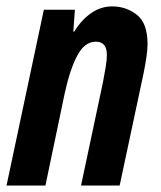

<svg xmlns="http://www.w3.org/2000/svg" viewBox="-27 -575 499 595"><path d="M-6.8 0 108.9 -544.9H205.1L200.2 -477.1H203.1Q225.6 -513.7 255.6 -534.4Q285.6 -555.2 320.8 -555.2Q363.8 -555.2 397 -529.3Q430.2 -503.4 430.2 -439Q430.2 -420.9 426.8 -397.9Q423.3 -375 418 -348.1L343.8 0H224.1L292 -319.8Q296.4 -343.3 300.3 -365.7Q304.2 -388.2 304.2 -404.8Q304.2 -445.8 270 -445.8Q234.9 -445.8 212.2 -402.3Q189.5 -358.9 173.8 -287.1L113.8 0Z"/></svg>

Font: Open Sans Condensed
Style: Bold Italic
Weight: 700
Width: 3
Italic angle: -12°
Designer: Monotype Design Team
Foundry: Monotype Imaging Inc.
Version: Version 3.003; ttfautohint (v1.8.4)